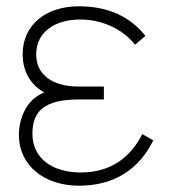

<svg xmlns="http://www.w3.org/2000/svg" viewBox="-20 -575 537 610"><path d="M231 15C344 15 422 -38 467 -129L432 -149C392 -69 325 -27 237 -27C145 -27 83 -73 83 -150C83 -221 120 -259 230 -259H310V-300H231C147 -300 95 -337 95 -402C95 -476 158 -513 235 -513C307 -513 371 -481 409 -433L442 -461C392 -524 321 -555 230 -555C126 -555 52 -496 52 -403C52 -345.5 78.5 -305.5 120.5 -281C64 -260 40 -198.5 40 -146C40 -50 120 15 231 15Z"/></svg>

Font: Hauora ExtraLight
Style: Regular
Weight: 200
Designer: Mikhail Sharanda
Foundry: WCYS & Co.
Version: Version 1.010